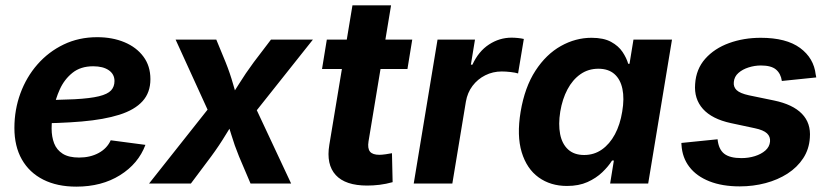

<svg xmlns="http://www.w3.org/2000/svg" viewBox="-20 -696 3145 728"><path d="M269.4 11.7Q196.7 11.7 144 -14.9Q91.3 -41.5 62.9 -91.4Q34.6 -141.2 34.6 -210.9Q34.6 -280 57.4 -342.1Q80.2 -404.1 122.1 -451.9Q164.1 -499.8 221.6 -527.4Q279.1 -555 348.5 -555Q406.2 -555 451.9 -535.9Q497.5 -516.8 523.9 -481.2Q550.3 -445.7 550.3 -396Q550.3 -345.1 520.5 -312.3Q490.8 -279.4 432.7 -261Q374.6 -242.6 289.6 -235.3Q204.6 -228 94 -228L109.2 -316.6Q202.7 -316.6 262.4 -319.7Q322.1 -322.9 355.1 -331Q388.1 -339.1 401.1 -353.2Q414.1 -367.2 414.1 -388.8Q414.1 -414.7 392.5 -429.7Q370.8 -444.7 333.4 -444.7Q285.6 -444.7 254.8 -419.9Q224 -395.2 206.9 -357.5Q189.7 -319.8 182.7 -279.7Q175.7 -239.5 175.7 -208.5Q175.7 -177.4 185.3 -152.4Q195 -127.5 217.9 -113Q240.8 -98.6 280 -98.6Q322 -98.6 354 -115.9Q385.9 -133.2 399.8 -164.1L531.4 -146.7Q504.6 -75.1 435 -31.7Q365.5 11.7 269.4 11.7Z M545.1 0 812.1 -337.2 793 -223.4 645.8 -545.9H800.1L835.6 -459.7Q852.5 -417.6 864.1 -376.2Q875.7 -334.8 888.7 -296H833.1Q859.4 -334.5 885.1 -376.1Q910.8 -417.6 941.9 -459.7L1007.5 -545.9H1166.5L909 -221.8L927.4 -334.2L1083.9 0H930L886.3 -102.8Q869.1 -144.7 856.8 -186.1Q844.5 -227.5 831 -265.6H886.9Q861.5 -227.5 836.5 -186.1Q811.6 -144.7 780.7 -102.8L703.7 0Z M1543.1 -545.9 1524.9 -434.3H1201L1219.2 -545.9ZM1316.4 -675.8H1462.8L1377.3 -159.8Q1373.1 -133.3 1382.9 -121.1Q1392.7 -109 1418.7 -109Q1427.3 -109 1442.6 -111.1Q1457.9 -113.2 1466.2 -115.1L1468.7 -5.3Q1443.6 1.7 1419.2 4.7Q1394.8 7.6 1372.2 7.6Q1289.6 7.6 1253 -32.3Q1216.3 -72.3 1228.7 -146.9Z M1548.7 0 1639 -545.9H1781L1765.4 -450.8H1771.3Q1794.4 -501.3 1834 -527.2Q1873.7 -553.2 1919.6 -553.2Q1930.9 -553.2 1943.7 -551.9Q1956.5 -550.6 1966.2 -548.3L1944.4 -417.5Q1934.3 -420.8 1916.1 -422.9Q1898 -425 1882.4 -425Q1848.8 -425 1819.9 -410.5Q1791 -396 1771.6 -370.3Q1752.3 -344.6 1746.5 -310.7L1695.1 0Z M2129.9 9.1Q2067.3 9.1 2022.2 -23.5Q1977.2 -56 1958.1 -118.8Q1939 -181.6 1954 -272.2Q1969.7 -365.7 2010.3 -428Q2050.8 -490.2 2106.6 -521.5Q2162.3 -552.7 2222.8 -552.7Q2268.9 -552.7 2297.1 -537.2Q2325.3 -521.8 2340.5 -498.9Q2355.7 -476 2362 -454H2366.9L2381.9 -545.9H2528L2437.7 0H2293.4L2307.6 -87.4H2300.8Q2286.7 -64.9 2263.6 -42.8Q2240.5 -20.6 2207.5 -5.7Q2174.5 9.1 2129.9 9.1ZM2195 -108.3Q2232.6 -108.3 2262.1 -129Q2291.6 -149.7 2311.5 -186.6Q2331.3 -223.5 2339.2 -272.7Q2347.7 -322.4 2340 -358.9Q2332.4 -395.4 2309.5 -415.4Q2286.6 -435.4 2248.9 -435.4Q2210.4 -435.4 2180.7 -414.5Q2151 -393.6 2131.6 -357Q2112.2 -320.4 2104.3 -272.7Q2096.6 -224.8 2103.8 -187.5Q2111.1 -150.3 2134 -129.3Q2156.9 -108.3 2195 -108.3Z M2784.9 10.7Q2718.6 10.7 2669.9 -8.5Q2621.2 -27.7 2594 -63Q2566.8 -98.3 2564 -146.6Q2563.8 -148.7 2563.7 -150.4Q2563.6 -152.1 2563.6 -154L2700.8 -167.9Q2704.7 -129.8 2725.9 -113.2Q2747.1 -96.5 2791.3 -96.5Q2818.2 -96.5 2842.2 -104Q2866.2 -111.5 2882.1 -125.4Q2897.9 -139.4 2899.7 -159.1Q2901.5 -177.8 2888.1 -190.4Q2874.7 -203 2841.7 -209.9L2750.9 -229.3Q2679.6 -244.8 2645.4 -282.9Q2611.2 -321.1 2615.7 -377.5Q2619.3 -434 2654 -473.2Q2688.7 -512.3 2744.1 -532.5Q2799.5 -552.7 2864.5 -552.7Q2961.1 -552.7 3013.6 -514.2Q3066 -475.6 3072.9 -412.9Q3073.5 -410.4 3074.1 -407.7Q3074.7 -405.1 3074.9 -402.4L2944.5 -389Q2940.5 -417 2922.3 -432.4Q2904.1 -447.7 2865.2 -447.7Q2841.5 -447.7 2818.5 -440.4Q2795.5 -433.2 2779.9 -419.4Q2764.2 -405.6 2762.4 -385.2Q2760.2 -366.9 2772.8 -354.5Q2785.5 -342.1 2819.8 -334.6L2914.7 -315Q2986.3 -300.1 3020.7 -264.5Q3055.2 -229 3050.7 -173.8Q3048 -130.4 3025.6 -96.1Q3003.2 -61.8 2966.3 -37.9Q2929.4 -14.1 2882.7 -1.7Q2836 10.7 2784.9 10.7Z"/></svg>

Font: Inter Variable
Style: Italic
Weight: 400
Italic angle: -9.39999°
Designer: Rasmus Andersson
Foundry: rsms
Version: Version 4.001;git-9221beed3